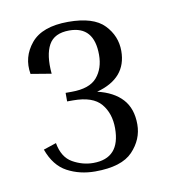

<svg xmlns="http://www.w3.org/2000/svg" viewBox="-51 -836 394 442"><g transform="rotate(-10 145.5 -615.0)"><path d="M116 -610H102V-630H116Q158 -630 175.5 -650.5Q193 -671 193 -703Q193 -770 135 -770Q100 -770 87 -746.5Q74 -723 78 -679L30 -687Q23 -727 49 -758.5Q75 -790 136 -790Q195 -790 220 -764Q245 -738 245 -703Q245 -639 174 -620Q212 -611 232 -589Q252 -567 252 -530Q252 -495 226 -467.5Q200 -440 138 -440Q102 -440 73 -455.5Q44 -471 30 -510L60 -520Q66 -486 89 -473Q112 -460 137 -460Q200 -460 200 -530Q200 -565 181 -587.5Q162 -610 116 -610Z"/></g></svg>

Font: Inria Serif Light
Style: Regular
Weight: 300
Designer: Black Foundry Team
Foundry: Black Foundry
Version: Version 1.000; ttfautohint (v1.8.3)